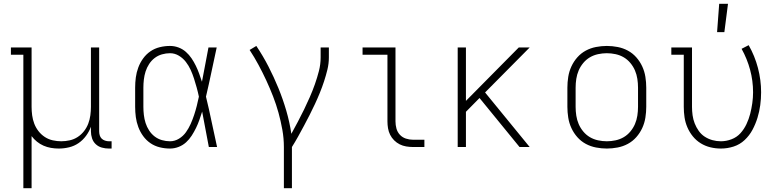

<svg xmlns="http://www.w3.org/2000/svg" viewBox="-20 -768 4090 1003"><path d="M102 215V-482H37V-520H145V-210Q145 -188 148 -165.5Q151 -143 159 -122Q167 -101 181 -83Q195 -65 214 -52.5Q233 -40 255.5 -35Q278 -30 300 -30Q322 -30 344.5 -35Q367 -40 386 -52.5Q405 -65 419 -83Q433 -101 441 -122Q449 -143 452 -165.5Q455 -188 455 -210V-520H498V-82Q498 -71 501 -61Q504 -51 511 -44Q518 -37 528.5 -33.5Q539 -30 549 -30H563V8H549Q530 8 512 3Q494 -2 480.5 -14.5Q467 -27 461 -45Q455 -63 455 -82V-106Q446 -81 429.5 -58.5Q413 -36 390.5 -20.5Q368 -5 341 1.5Q314 8 287 8Q266 8 246 4.5Q226 1 207.5 -7Q189 -15 173 -28Q157 -41 145 -57V215Z M868 8Q841 8 814.5 1.5Q788 -5 766 -20Q744 -35 728 -57Q712 -79 702.5 -104.5Q693 -130 689.5 -156.5Q686 -183 686 -210V-310Q686 -337 689.5 -363.5Q693 -390 702.5 -415.5Q712 -441 728 -463Q744 -485 766 -500Q788 -515 814.5 -521.5Q841 -528 868 -528Q891 -528 912.5 -520Q934 -512 951 -497Q968 -482 980.5 -463.5Q993 -445 1003 -424.5Q1013 -404 1020.5 -383Q1028 -362 1035 -341Q1044 -385 1052 -430Q1060 -475 1069 -520H1112Q1098 -456 1084.5 -391.5Q1071 -327 1056 -263Q1072 -198 1085.5 -132Q1099 -66 1114 0H1071Q1062 -46 1053.5 -92.5Q1045 -139 1036 -185Q1029 -163 1021.5 -141.5Q1014 -120 1004 -99.5Q994 -79 981.5 -59.5Q969 -40 952 -24.5Q935 -9 913 -0.5Q891 8 868 8ZM868 -30Q893 -30 915 -43.5Q937 -57 951.5 -77.5Q966 -98 976 -120.5Q986 -143 994 -167Q1002 -191 1008 -215Q1014 -239 1019 -263Q1014 -287 1007.5 -310.5Q1001 -334 993.5 -357.5Q986 -381 976 -403Q966 -425 951 -444.5Q936 -464 914.5 -477Q893 -490 868 -490Q847 -490 826 -484Q805 -478 788 -465Q771 -452 759 -433.5Q747 -415 740.5 -394.5Q734 -374 731.5 -352.5Q729 -331 729 -310V-210Q729 -189 731.5 -167.5Q734 -146 740.5 -125.5Q747 -105 759 -86.5Q771 -68 788 -55Q805 -42 826 -36Q847 -30 868 -30Z M1463 215V0Q1463 -45 1455 -90Q1447 -135 1435 -178.5Q1423 -222 1406.5 -264.5Q1390 -307 1371 -348Q1352 -389 1330.5 -429Q1309 -469 1284 -507L1319 -528Q1354 -476 1382.5 -420.5Q1411 -365 1434.5 -307.5Q1458 -250 1475.5 -190Q1493 -130 1502 -69Q1519 -100 1536 -132Q1553 -164 1568.5 -196Q1584 -228 1598.5 -261Q1613 -294 1625 -328Q1637 -362 1646 -397Q1655 -432 1655 -468V-520H1698V-468Q1698 -436 1690.5 -405Q1683 -374 1673 -343.5Q1663 -313 1651 -283.5Q1639 -254 1625.5 -225Q1612 -196 1597.5 -167.5Q1583 -139 1568 -111Q1553 -83 1537.5 -55Q1522 -27 1505 0V215Z M2138 0Q2120 0 2102 -3Q2084 -6 2068 -14Q2052 -22 2039 -35Q2026 -48 2018 -64Q2010 -80 2007 -98Q2004 -116 2004 -134V-482H1874V-520H2046V-134Q2046 -115 2051 -96.5Q2056 -78 2069 -64Q2082 -50 2100.5 -44Q2119 -38 2138 -38H2197V0Z M2694 0 2485 -256 2414 -184V0H2371V-520H2414V-241L2690 -520H2747L2514 -285L2747 0Z M3150 8Q3122 8 3093.5 2.5Q3065 -3 3040 -16.5Q3015 -30 2996 -51.5Q2977 -73 2965 -99Q2953 -125 2948.5 -153.5Q2944 -182 2944 -210V-310Q2944 -338 2948.5 -366.5Q2953 -395 2965 -421Q2977 -447 2996 -468.5Q3015 -490 3040 -503.5Q3065 -517 3093.5 -522.5Q3122 -528 3150 -528Q3178 -528 3206.5 -522.5Q3235 -517 3260 -503.5Q3285 -490 3304 -468.5Q3323 -447 3335 -421Q3347 -395 3351.5 -366.5Q3356 -338 3356 -310V-210Q3356 -182 3351.5 -153.5Q3347 -125 3335 -99Q3323 -73 3304 -51.5Q3285 -30 3260 -16.5Q3235 -3 3206.5 2.5Q3178 8 3150 8ZM3150 -30Q3173 -30 3196 -35Q3219 -40 3238.5 -51.5Q3258 -63 3273 -81Q3288 -99 3297 -120Q3306 -141 3309.5 -164Q3313 -187 3313 -210V-310Q3313 -333 3309.5 -356Q3306 -379 3297 -400Q3288 -421 3273 -439Q3258 -457 3238.5 -468.5Q3219 -480 3196 -485Q3173 -490 3150 -490Q3127 -490 3104 -485Q3081 -480 3061.5 -468.5Q3042 -457 3027 -439Q3012 -421 3003 -400Q2994 -379 2990.5 -356Q2987 -333 2987 -310V-210Q2987 -187 2990.5 -164Q2994 -141 3003 -120Q3012 -99 3027 -81Q3042 -63 3061.5 -51.5Q3081 -40 3104 -35Q3127 -30 3150 -30Z M3746 8Q3718 8 3691 1.5Q3664 -5 3640.5 -19.5Q3617 -34 3599.5 -55.5Q3582 -77 3571 -102.5Q3560 -128 3556 -155Q3552 -182 3552 -210V-482H3487V-520H3595V-210Q3595 -188 3598 -166Q3601 -144 3609 -123.5Q3617 -103 3630 -84.5Q3643 -66 3661.5 -54Q3680 -42 3701.5 -36Q3723 -30 3746 -30Q3774 -30 3801.5 -40.5Q3829 -51 3848 -72Q3867 -93 3879.5 -119.5Q3892 -146 3899 -173.5Q3906 -201 3910 -229.5Q3914 -258 3914 -286Q3914 -346 3898.5 -403.5Q3883 -461 3854 -513L3891 -532Q3923 -476 3939.5 -413Q3956 -350 3956 -286Q3956 -252 3951.5 -218.5Q3947 -185 3937 -152.5Q3927 -120 3911 -90Q3895 -60 3870 -36.5Q3845 -13 3812.5 -2.5Q3780 8 3746 8ZM3726 -600 3737 -748H3783L3764 -600Z"/></svg>

Font: Iosevka Etoile Extralight
Style: Regular
Weight: 200
Designer: Belleve Invis
Foundry: Belleve Invis
Version: Version 22.1.2; ttfautohint (v1.8.4)